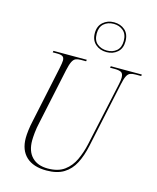

<svg xmlns="http://www.w3.org/2000/svg" viewBox="-141 -1077 968 1184"><g transform="rotate(15 343.0 -485.5)"><path d="M270 10Q186 10 141 -32Q96 -74 96 -151Q96 -171 99.5 -200.5Q103 -230 111 -265L186 -619Q190 -638 192 -651.5Q194 -665 194 -672Q194 -690 183.5 -697Q173 -704 150 -704H120L122 -714H335L333 -704H300Q280 -704 267 -698.5Q254 -693 245 -674.5Q236 -656 228 -619L153 -266Q144 -227 141 -195.5Q138 -164 138 -146Q138 -78 174 -41Q210 -4 275 -4Q341 -4 381 -33.5Q421 -63 443 -110.5Q465 -158 477 -212L565 -619Q571 -647 571 -662Q571 -690 556.5 -697Q542 -704 517 -704H486L488 -714H686L685 -704H650Q629 -704 615.5 -699Q602 -694 593 -676Q584 -658 576 -619L488 -206Q474 -140 449 -91.5Q424 -43 381 -16.5Q338 10 270 10ZM439 -791Q397 -791 368.5 -816Q340 -841 340 -886Q340 -931 368.5 -956Q397 -981 438 -981Q480 -981 508 -956.5Q536 -932 536 -885Q536 -840 508 -815.5Q480 -791 439 -791ZM439 -801Q476 -801 500.5 -822Q525 -843 525 -885Q525 -928 500 -949.5Q475 -971 439 -971Q401 -971 376.5 -949.5Q352 -928 352 -886Q352 -842 377.5 -821.5Q403 -801 439 -801Z"/></g></svg>

Font: Noto Serif Display Condensed ExtraLight
Style: Italic
Weight: 200
Width: 3
Italic angle: -12°
Designer: Monotype Design Team
Foundry: Monotype Imaging Inc.
Version: Version 2.009